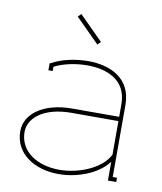

<svg xmlns="http://www.w3.org/2000/svg" viewBox="-77 -723 672 795"><g transform="rotate(10 258.5 -325.5)"><path d="M429 -109C398 -46 302 -9 223 -9C127 -9 54 -58 54 -139C54 -197 115 -250 232 -250H429ZM107 -430V-407H125V-425C160 -443 211 -455 263 -455C338 -455 429 -428 429 -321V-268H232C110 -268 36 -211 36 -139C36 -45 120 9 223 9C294 9 384 -19 429 -79V0H464V-18H446V-321C446 -434 355 -473 263 -473C206 -473 150 -459 112 -438L107 -436ZM288 -547 301 -560 201 -660 188 -647Z"/></g></svg>

Font: Rawengulk
Style: Light
Weight: 300
Version: Version 0.9